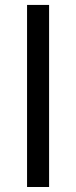

<svg xmlns="http://www.w3.org/2000/svg" viewBox="-20 -747 304 767"><path d="M176.1 0H88.1V-727.3H176.1Z"/></svg>

Font: Fast_Sans
Style: Regular
Weight: 400
Designer: Rasmus Andersson
Foundry: rsms
Version: Version 3.018;git-588b23468